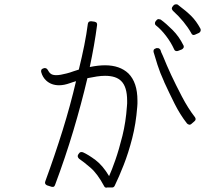

<svg xmlns="http://www.w3.org/2000/svg" viewBox="-20 -868 1040 894"><path d="M883 -705Q885 -705 889 -707L907 -715Q913 -719 914 -724Q916 -729 913 -735Q894 -770 871 -793Q848 -816 808 -846Q806 -848 800 -848Q793 -848 789 -844L784 -838Q780 -834 780 -827Q781 -825 782 -822.5Q783 -820 785 -818Q840 -768 871 -713Q874 -705 883 -705ZM804 -630Q807 -630 809 -631L827 -638Q831 -640 835 -646Q837 -653 834 -657Q814 -698 783.5 -728.5Q753 -759 728 -777Q722 -779 719 -779Q719 -779 718.5 -779Q718 -779 717 -779Q711 -778 708 -773L704 -768Q701 -764 701.5 -758Q702 -752 707 -749Q730 -731 753 -701Q776 -671 791 -638Q794 -630 804 -630ZM861 -287Q866 -287 870 -290L885 -303Q895 -311 888 -322Q856 -363 827 -418.5Q798 -474 777 -519Q767 -541 757 -563.5Q747 -586 738 -609Q734 -617 731 -624Q728 -631 727 -636Q723 -642 719 -643Q718 -644 714 -644Q712 -644 711 -644Q710 -644 708 -644L704 -642Q693 -639 695 -626Q701 -605 713 -567Q725 -529 744 -488L745 -485Q768 -435 793 -385Q818 -335 850 -294Q853 -290 859 -288Q860 -288 860 -288Q860 -288 861 -288ZM477 5H502Q510 5 514 -3Q534 -44 556 -100Q578 -156 595.5 -224Q613 -292 619 -370Q620 -378 620 -385.5Q620 -393 620 -400Q620 -484 578 -526Q538 -564 469 -564Q453 -564 435.5 -562Q418 -560 398 -556Q409 -608 417.5 -656.5Q426 -705 432 -751Q433 -757 430 -762Q427 -765 420 -767L405 -769Q404 -769 404 -769Q404 -769 403 -769Q391 -769 389 -757Q383 -710 372.5 -657.5Q362 -605 347 -544Q340 -542 334.5 -540Q329 -538 322 -536Q314 -533 306 -530.5Q298 -528 290 -526Q275 -522 263 -520Q251 -518 242 -518Q225 -518 216.5 -524.5Q208 -531 202 -543Q197 -551 189 -551Q189 -551 188.5 -551Q188 -551 187 -551L183 -550Q176 -548 173 -544Q170 -537 172 -532Q178 -509 195 -493Q219 -471 255 -471Q267 -471 279.5 -473.5Q292 -476 306 -481Q312 -483 319 -485.5Q326 -488 334 -490Q308 -378 271.5 -261Q235 -144 191 -24Q186 -11 199 -5L218 1Q219 2 223 2Q224 2 226 2Q228 2 229 2Q234 0 236 -6Q284 -134 321.5 -259.5Q359 -385 387 -504Q411 -509 431.5 -512Q452 -515 469 -515Q520 -515 544 -491Q572 -464 572 -399Q572 -393 572 -386.5Q572 -380 571 -373Q566 -300 550 -235.5Q534 -171 517 -122.5Q500 -74 488 -48Q458 -98 424.5 -123Q391 -148 366 -159Q364 -160 360 -160Q352 -160 349 -155L345 -150Q341 -144 342 -139Q343 -134 348 -129Q369 -115 401.5 -87Q434 -59 465 -1Q468 6 477 6Z"/></svg>

Font: Kokoro
Style: Regular
Weight: 400
Version: Version 1.00